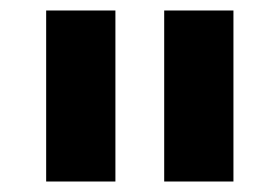

<svg xmlns="http://www.w3.org/2000/svg" viewBox="-20 -760 533 366"><path d="M68 -414V-740H200V-414ZM293 -414V-740H425V-414Z"/></svg>

Font: IBM Plex Sans Arabic
Style: Bold
Weight: 700
Designer: Mike Abbink, Paul van der Laan, Pieter van Rosmalen, Wael Morcos, Khajak Apelian
Foundry: Bold Monday
Version: Version 1.2